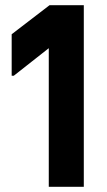

<svg xmlns="http://www.w3.org/2000/svg" viewBox="-20 -720 413 740"><path d="M168 0V-661L235 -587L33 -428H25V-588L171 -700H303V0Z"/></svg>

Font: Fustat ExtraBold
Style: Regular
Weight: 800
Designer: Mohamed Gaber, Khaled Hosny, Laura Garcia Mut
Foundry: Kief Type Foundry, Alif Type Foundry, Hard Type Foundry
Version: Version 1.007